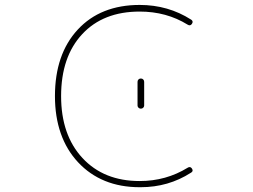

<svg xmlns="http://www.w3.org/2000/svg" viewBox="-20 -783 1040 790"><path d="M558.6 -12.7Q556.6 -12.7 554.7 -12.7Q475.6 -12.7 412.1 -38.6Q348.6 -64.5 301.3 -115.2Q253.9 -166 230 -234.4Q206.1 -302.7 206.1 -387.7Q206.1 -473.6 229.5 -542Q252.9 -610.4 299.8 -661.1Q346.7 -711.9 410.6 -737.3Q474.6 -762.7 554.7 -762.7Q671.9 -762.7 766.6 -702.1Q772.5 -698.2 772.5 -692.4Q772.5 -689.5 769.5 -684.6Q762.7 -674.8 752 -681.6Q665 -735.4 554.7 -735.4Q404.3 -735.4 317.9 -642.1Q231.4 -548.8 231.4 -387.7Q231.4 -227.5 319.3 -132.8Q407.2 -38.1 554.7 -38.1Q663.1 -38.1 752 -92.8Q762.7 -99.6 769.5 -89.8Q772.5 -85 772.5 -82Q772.5 -76.2 765.6 -72.3Q672.9 -12.7 558.6 -12.7ZM545.9 -348.6V-446.3Q545.9 -452.1 549.8 -456.1Q553.7 -460 559.6 -460Q565.4 -460 569.3 -456.1Q573.2 -452.1 573.2 -446.3V-348.6Q573.2 -343.8 569.3 -339.8Q565.4 -335.9 559.6 -335.9Q553.7 -335.9 549.8 -339.8Q545.9 -343.8 545.9 -348.6Z"/></svg>

Font: Rounded Mgen+ 1m thin
Style: Regular
Weight: 100
Designer: [Source Han Sans]
Ryoko NISHIZUKA  (kana & ideographs); Paul D. Hunt (Latin, Greek & Cyrillic); Wenlong ZHANG  (bopomofo
Version: Version 1.059.20150602